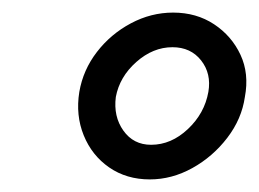

<svg xmlns="http://www.w3.org/2000/svg" viewBox="-20 -732 411 305"><path d="M218 -447Q181 -447 153.5 -466Q126 -485 113 -517Q100 -549 106 -586Q112 -621 134 -649.5Q156 -678 188 -695Q220 -712 255 -712Q292 -712 320 -693.5Q348 -675 362 -645Q376 -615 369 -578Q364 -543 341 -513Q318 -483 285.5 -465Q253 -447 218 -447ZM220 -502Q252 -502 278.5 -527Q305 -552 311 -586Q316 -615 299.5 -636Q283 -657 254 -657Q223 -657 196.5 -633.5Q170 -610 164 -578Q160 -547 176 -524.5Q192 -502 220 -502Z"/></svg>

Font: Figtree Light
Style: Italic
Weight: 300
Italic angle: -9.5°
Foundry: Erik Kennedy
Version: Version 2.001; ttfautohint (v1.8.4.7-5d5b);gftools[0.9.27]